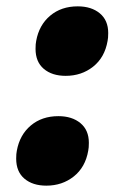

<svg xmlns="http://www.w3.org/2000/svg" viewBox="-20 -572 390 605"><path d="M33 -97Q31 -88 31 -72Q31 -31 57 -9Q83 13 126 13Q176 13 212.5 -16Q249 -45 258 -97Q260 -106 260 -122Q260 -162 233.5 -184Q207 -206 164 -206Q112 -206 77 -176.5Q42 -147 33 -97ZM94 -443Q92 -434 92 -418Q92 -377 118 -355Q144 -333 187 -333Q237 -333 273.5 -362Q310 -391 319 -443Q321 -452 321 -468Q321 -508 294.5 -530Q268 -552 225 -552Q173 -552 138 -522.5Q103 -493 94 -443Z"/></svg>

Font: Geom Black
Style: Bold Italic
Weight: 900
Italic angle: -10°
Version: Version 1.102